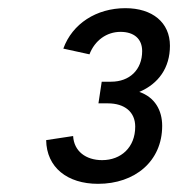

<svg xmlns="http://www.w3.org/2000/svg" viewBox="-20 -874 436 470"><path d="M321 -649C368 -669 396 -708 396 -762C396 -819 353 -854 287 -854C216 -854 157 -816 135 -755L199 -741C212 -775 241 -796 275 -796C308 -796 328 -779 328 -749C328 -703 297 -674 252 -674H229L221 -621H244C285 -621 311 -600 311 -564C311 -513 276 -482 230 -482C190 -482 161 -504 159 -541L93 -531C94 -464 145 -424 220 -424C310 -424 377 -479 377 -566C377 -604 359 -636 321 -649Z"/></svg>

Font: Arthouse Owned Medium
Style: Italic
Weight: 500
Italic angle: -10°
Designer: Jeremy Tribby
Foundry: Tribby Type
Version: Version 1.000;PS 001.000;hotconv 1.0.88;makeotf.lib2.5.64775